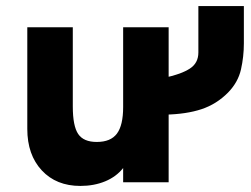

<svg xmlns="http://www.w3.org/2000/svg" viewBox="-20 -601 829 633"><path d="M245 12Q165.5 12 117.8 -39.2Q70 -90.5 70 -176V-511H220V-250Q220 -185.5 237.8 -159.2Q255.5 -133 299 -133Q345 -133 365.5 -160.5Q386 -188 386 -248V-511H536V0H386V-47Q363.5 -18.5 326.8 -3.2Q290 12 245 12ZM524 -223V-345Q577.5 -356.5 605.8 -374.8Q634 -393 634 -428V-581H784V-458Q784 -414.5 774.5 -372.2Q765 -330 732 -296Q694 -257.5 644.2 -241Q594.5 -224.5 524 -223Z"/></svg>

Font: Overpass Black
Style: Regular
Weight: 900
Designer: Delve Withrington, Dave Bailey, Thomas Jockin
Foundry: Delve Fonts LLC
Version: Version 4.000; ttfautohint (v1.8.3)